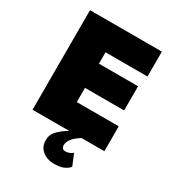

<svg xmlns="http://www.w3.org/2000/svg" viewBox="-215 -824 1065 1169"><g transform="rotate(30 317.5 -240.0)"><path d="M420 100 453 180Q442 195 417 207.5Q392 220 345 220Q318 220 292 209.5Q266 199 249 176.5Q232 154 232 120Q232 80 260 51.5Q288 23 328 0H70V-700H575V-525H280V-445H555V-275H280V-175H575V0H415Q376 24 359 47Q342 70 342 90Q342 120 370 120Q382 120 396 115Q410 110 420 100Z"/></g></svg>

Font: Jost* Black
Style: Regular
Weight: 900
Version: Version 3.7